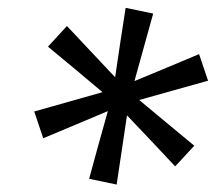

<svg xmlns="http://www.w3.org/2000/svg" viewBox="-20 -768 564 502"><path d="M213 -300.5Q225 -344.5 237.2 -388.8Q249.5 -433 262 -477.5Q219.5 -459.5 177.2 -441.8Q135 -424 93 -406.5L69.5 -476.5Q114.5 -489 159 -501.8Q203.5 -514.5 248 -527Q212.5 -557 176.8 -586.8Q141 -616.5 105.5 -646L155 -700Q187 -666 218 -633Q249 -600 281 -566Q287.5 -611.5 294.5 -656.8Q301.5 -702 308.5 -747.5L380.5 -732.5Q356.5 -645.5 331.5 -556Q373.5 -573.5 415.8 -591Q458 -608.5 500.5 -626.5L524 -557Q479 -544.5 434 -531.8Q389 -519 344 -506.5Q380 -476.5 416.2 -446.5Q452.5 -416.5 488 -387L438 -333Q406.5 -366.5 375.2 -399.8Q344 -433 312 -466.5Q305.5 -421 298.5 -375.5Q291.5 -330 285 -285.5Z"/></svg>

Font: Commissioner Medium
Style: Italic
Weight: 500
Italic angle: -12°
Designer: Kostas Bartsokas
Foundry: Kostas Bartsokas
Version: Version 1.000; ttfautohint (v1.8.3)